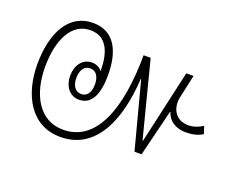

<svg xmlns="http://www.w3.org/2000/svg" viewBox="-86 -689 1026 817"><g transform="rotate(20 427.0 -281.0)"><path d="M245 -29C410 -29 473 -197 483 -378H485L564 -78H596L648 -289H650C662 -249 699 -230 740 -230C770 -230 794 -236 816 -249L805 -283C786 -271 765 -262 740 -262C680 -262 656 -312 667 -363L690 -467H657L582 -134H580L492 -477H460C459 -241 399 -62 246 -62C135 -62 83 -166 83 -287C83 -409 126 -500 212 -500C281 -500 311 -443 311 -353V-351C300 -365 284 -373 265 -373C222 -373 196 -335 196 -289C196 -244 221 -205 266 -205C326 -205 347 -267 347 -344C347 -461 304 -533 212 -533C105 -533 48 -433 48 -287C48 -151 110 -29 245 -29ZM266 -231C238 -231 224 -256 224 -289C224 -322 238 -347 266 -347C295 -347 308 -322 308 -289C308 -256 295 -231 266 -231Z"/></g></svg>

Font: Noto Sans Thai Looped Condensed ExtraLight
Style: Regular
Weight: 200
Width: 3
Designer: Sasikarn Vongin, Ben Mitchell
Foundry: The Fontpad Ltd
Version: Version 1.001